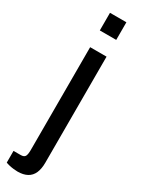

<svg xmlns="http://www.w3.org/2000/svg" viewBox="-259 -744 699 953"><g transform="rotate(30 91.0 -267.0)"><path d="M54 -622V-723H148V-622ZM50 189Q41 189 27.5 187.5Q14 186 1.5 183Q-11 180 -18 177V110H23Q42 110 48 99.5Q54 89 54 63V-526H148V82Q148 117 137.5 141Q127 165 105 177Q83 189 50 189Z"/></g></svg>

Font: Archivo Condensed Medium
Style: Regular
Weight: 500
Width: 3
Designer: Hector Gatti
Foundry: Omnibus-Type
Version: Version 2.001